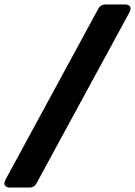

<svg xmlns="http://www.w3.org/2000/svg" viewBox="-44 -725 609 865"><path d="M1 120Q-16 120 -22 110Q-28 100 -19 84L398 -684Q408 -705 433 -705H519Q536 -705 542 -695Q548 -685 539 -669L122 98Q112 120 87 120Z"/></svg>

Font: Pitagon Sans Text Bold
Style: Italic
Weight: 700
Italic angle: -8°
Designer: Travis Tran
Foundry: Pitagon
Version: Version 1.001; ttfautohint (v1.8.4.7-5d5b);gftools[0.9.26]